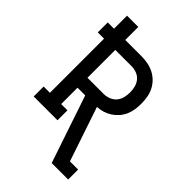

<svg xmlns="http://www.w3.org/2000/svg" viewBox="-273 -838 1146 1146"><g transform="rotate(45 300.0 -265.0)"><path d="M396 205 252 -222H187V-84H240V0H39V-84H92V-541H39V-625H92V-735H187V-625H324Q351 -625 377.5 -620Q404 -615 428 -603Q452 -591 471.5 -571.5Q491 -552 503 -528Q515 -504 519.5 -477Q524 -450 524 -424Q524 -399 520.5 -374.5Q517 -350 507 -327Q497 -304 480.5 -285Q464 -266 443.5 -252.5Q423 -239 399 -231.5Q375 -224 350 -223L466 121H535V205ZM324 -306Q346 -306 367.5 -314.5Q389 -323 403.5 -340Q418 -357 423.5 -379Q429 -401 429 -424Q429 -446 423.5 -468Q418 -490 403.5 -507.5Q389 -525 367.5 -533Q346 -541 324 -541H187V-306Z"/></g></svg>

Font: Iosevka Curly Slab MdEx
Style: Regular
Weight: 500
Width: 7
Monospace: yes
Designer: Belleve Invis
Foundry: Belleve Invis
Version: Version 11.1.0; ttfautohint (v1.8.3)